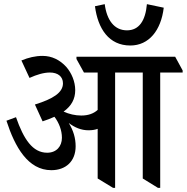

<svg xmlns="http://www.w3.org/2000/svg" viewBox="-20 -897 899 924"><path d="M607 -678C697 -678 755 -751 768 -860L687 -877C680 -797 649 -751 591 -751C530 -751 494 -800 484 -877L437 -867C451 -759 504 -678 607 -678ZM227 -78C297 -78 344 -121 344 -193C344 -233 333 -269 311 -305C340 -283 371 -270 406 -270C422 -270 437 -272 450 -277V-38L524 7H534V-548H667V-38L740 7H751V-548H859V-558L823 -624H348V-613L384 -548H450V-368C430 -350 404 -341 371 -341C342 -341 312 -348 286 -360C324 -387 342 -421 342 -463C342 -504 325 -545 299 -575C268 -609 229 -628 185 -628C150 -628 117 -620 83 -606L122 -522C157 -538 191 -548 220 -548C258 -548 283 -529 283 -496C283 -451 235 -421 148 -394L185 -313C206 -320 225 -327 242 -335C264 -306 278 -270 278 -234C278 -193 252 -162 207 -162C137 -162 94 -227 57 -333L11 -316C52 -189 115 -78 227 -78Z"/></svg>

Font: Noto Serif Devanagari Condensed Medium
Style: Regular
Weight: 500
Width: 3
Designer: Universal Thirst, Indian Type Foundry and the Monotype Design Team
Foundry: Monotype Imaging Inc.
Version: Version 2.004